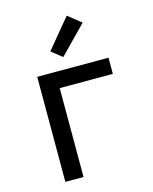

<svg xmlns="http://www.w3.org/2000/svg" viewBox="-115 -842 730 918"><g transform="rotate(-15 250.0 -383.0)"><path d="M93 0V-520H446V-440H183V0ZM238 -579 185 -621 305 -766 370 -714Z"/></g></svg>

Font: Iosevka Fixed Medium
Style: Regular
Weight: 500
Monospace: yes
Designer: Belleve Invis
Foundry: Belleve Invis
Version: Version 32.3.0